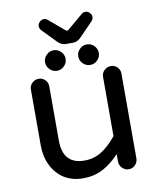

<svg xmlns="http://www.w3.org/2000/svg" viewBox="-88 -854 771 934"><g transform="rotate(-10 297.5 -387.0)"><path d="M236.3 -667 169.9 -735.4Q162.1 -745.1 162.1 -755.9Q162.1 -766.6 171.4 -775.9Q180.7 -785.2 192.4 -785.2Q203.1 -785.2 210.9 -778.3L287.1 -713.9Q293 -710 294.9 -710Q298.8 -710 302.7 -713.9L378.9 -778.3Q386.7 -785.2 397.5 -785.2Q409.2 -785.2 418.5 -775.9Q427.7 -766.6 427.7 -755.9Q427.7 -745.1 419.9 -735.4L353.5 -667Q335 -647.5 313.5 -647.5H276.4Q254.9 -647.5 236.3 -667ZM162.1 -577.1Q162.1 -597.7 177.2 -612.8Q192.4 -627.9 212.9 -627.9Q233.4 -627.9 248.5 -612.8Q263.7 -597.7 263.7 -577.1Q263.7 -556.6 248.5 -541.5Q233.4 -526.4 212.9 -526.4Q192.4 -526.4 177.2 -541.5Q162.1 -556.6 162.1 -577.1ZM326.2 -577.1Q326.2 -597.7 341.3 -612.8Q356.4 -627.9 377 -627.9Q397.5 -627.9 412.6 -612.8Q427.7 -597.7 427.7 -577.1Q427.7 -556.6 412.6 -541.5Q397.5 -526.4 377 -526.4Q356.4 -526.4 341.3 -541.5Q326.2 -556.6 326.2 -577.1ZM153.3 -14.6Q114.3 -40 92.8 -84Q71.3 -127.9 71.3 -181.6V-459Q71.3 -477.5 85 -490.7Q98.6 -503.9 117.2 -503.9Q135.7 -503.9 148.9 -490.7Q162.1 -477.5 162.1 -459V-191.4Q162.1 -73.2 268.6 -73.2Q315.4 -73.2 353 -96.7Q390.6 -120.1 427.7 -166V-459Q427.7 -477.5 441.4 -490.7Q455.1 -503.9 473.6 -503.9Q492.2 -503.9 505.4 -490.7Q518.6 -477.5 518.6 -459V-40Q518.6 -21.5 505.4 -7.8Q492.2 5.9 473.6 5.9Q455.1 5.9 441.4 -7.8Q427.7 -21.5 427.7 -40V-77.1Q387.7 -34.2 344.7 -11.7Q301.8 10.7 247.1 10.7Q194.3 10.7 153.3 -14.6Z"/></g></svg>

Font: KTXP_ComRound
Style: Medium
Weight: 500
Version: Version 1.01;May 16, 2022;FontCreator 13.0.0.2683 64-bit